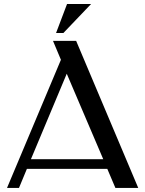

<svg xmlns="http://www.w3.org/2000/svg" viewBox="-20 -928 714 948"><path d="M662.6 0H549.8L509.8 -94.2H112.8L73.7 0H14.6L280.8 -632.8L241.7 -726.1H356ZM132.8 -142.1H489.7L309.6 -564ZM429.7 -908.2 293 -765.1H256.8L311 -908.2Z"/></svg>

Font: Federov2
Style: Regular
Weight: 400
Designer: Olexa M. Volochay | Cyreal.org
Foundry: Olexa M. Volochay | Cyreal.org
Version: Version 1.000